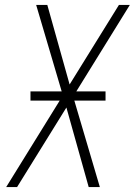

<svg xmlns="http://www.w3.org/2000/svg" viewBox="-20 -755 544 775"><path d="M5 0 221 -349H103V-386H229L126 -735H171L261 -414L460 -735H504L288 -386H406V-349H280L383 0H338L248 -321L49 0Z"/></svg>

Font: Iosevka SS04 XLt Obl
Style: Regular
Weight: 200
Italic angle: -9°
Monospace: yes
Designer: Belleve Invis
Foundry: Belleve Invis
Version: Version 19.0.0; ttfautohint (v1.8.4)